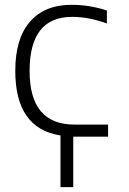

<svg xmlns="http://www.w3.org/2000/svg" viewBox="-20 -553 532 792"><path d="M229.5 5.9Q43 -23.4 43 -260.7Q43 -393.6 103.5 -463.4Q164.1 -533.2 275.4 -533.2Q348.6 -533.2 420.9 -509.8V-456.1Q346.7 -483.4 277.3 -483.4Q102.5 -483.4 102.1 -261.2Q101.6 -39.1 287.1 -39.1H425.8V10.7H285.2H282.2V218.8H229.5Z"/></svg>

Font: Gen Shin Gothic Light
Style: Regular
Weight: 200
Designer: [Source Han Sans]
Ryoko NISHIZUKA  (kana & ideographs); Paul D. Hunt (Latin, Greek & Cyrillic); Wenlong ZHANG  (bopomofo
Version: Version 1.002.20150607